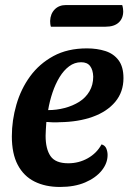

<svg xmlns="http://www.w3.org/2000/svg" viewBox="-20 -722 510 762"><path d="M218 20Q160 20 117 -1.5Q74 -23 50.5 -67.5Q27 -112 27 -181Q27 -244 45 -306.5Q63 -369 99.5 -419Q136 -469 192 -499.5Q248 -530 325 -530Q365 -530 398 -519.5Q431 -509 450.5 -483Q470 -457 470 -412Q470 -357 437.5 -318Q405 -279 348 -258.5Q291 -238 217 -237Q205 -236 190 -236.5Q175 -237 164 -238Q163 -223 162 -208.5Q161 -194 161 -183Q161 -131 180.5 -102.5Q200 -74 251 -74Q293 -74 328.5 -94Q364 -114 383 -149Q397 -145 402 -132.5Q407 -120 407 -107Q407 -74 383.5 -45Q360 -16 318 2Q276 20 218 20ZM171 -285Q205 -285 237 -293.5Q269 -302 294.5 -318Q320 -334 335 -359.5Q350 -385 350 -418Q349 -445 337.5 -460Q326 -475 302 -475Q276 -475 254.5 -459Q233 -443 216.5 -416Q200 -389 188.5 -355Q177 -321 171 -285ZM182 -616Q180 -622 179.5 -628.5Q179 -635 179 -639Q180 -667 197 -684.5Q214 -702 242 -702H465Q467 -696 468 -689Q469 -682 469 -677Q469 -649 451 -632.5Q433 -616 399 -616Z"/></svg>

Font: Sansita Swashed Light Medium
Style: Regular
Weight: 500
Version: Version 1.003